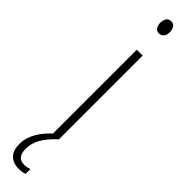

<svg xmlns="http://www.w3.org/2000/svg" viewBox="-335 -682 855 855"><g transform="rotate(45 92.0 -254.5)"><path d="M94 -727Q110 -727 117 -715.5Q124 -704 124 -689Q124 -671 116 -660.5Q108 -650 93 -650Q79 -650 71.5 -661Q64 -672 64 -688Q64 -704 71 -715.5Q78 -727 94 -727ZM112 -529V0H75V-529ZM37 132Q37 188 82 188Q92 188 101.5 186Q111 184 116 182V212Q109 215 99 216.5Q89 218 78 218Q42 218 22 197.5Q2 177 2 138Q2 98 24 60.5Q46 23 85 -10L110 0Q72 36 54.5 67Q37 98 37 132Z"/></g></svg>

Font: Noto Sans Arabic ExtCond ExtLt
Style: Regular
Weight: 200
Width: 2
Designer: Monotype Design Team, Nadine Chahine, Nizar Qandah and Khaled Hosny
Foundry: Monotype Imaging Inc.
Version: Version 2.012; ttfautohint (v1.8.4.7-5d5b)